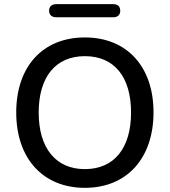

<svg xmlns="http://www.w3.org/2000/svg" viewBox="-20 -894 815 923"><path d="M525 -811C546 -811 558 -823 558 -842C558 -863 546 -874 525 -874H250C229 -874 216 -863 216 -842C216 -823 229 -811 250 -811ZM388 9C589 9 718 -132 718 -354C718 -575 589 -714 388 -714C186 -714 58 -575 58 -353C58 -132 187 9 388 9ZM388 -81C248 -81 166 -182 166 -353C166 -525 248 -624 388 -624C529 -624 610 -525 610 -353C610 -181 528 -81 388 -81Z"/></svg>

Font: Nunito SemiBold
Style: Regular
Weight: 600
Designer: Vernon Adams
Foundry: Vernon Adams
Version: Version 3.602